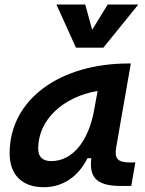

<svg xmlns="http://www.w3.org/2000/svg" viewBox="-20 -796 626 827"><path d="M168.9 10.3C250.5 10.3 316.9 -34.7 356.9 -114.7H373C366.2 -44.9 381.3 4.9 499.5 4.9H545.4L563 -96.2H541C485.8 -96.2 472.2 -113.3 480.5 -161.6L543.5 -522.5H532.2C241.2 -522.5 21.5 -370.1 21.5 -135.3C21.5 -43 75.2 10.3 168.9 10.3ZM200.7 -102.1C163.6 -102.1 144.5 -120.1 144.5 -156.2C144.5 -281.2 253.4 -379.4 400.4 -404.3L386.2 -325.7C361.3 -183.1 289.6 -102.1 200.7 -102.1ZM307.1 -590.8H425.3L575.7 -776.4H443.8L377 -667.5L347.2 -776.4H223.1Z"/></svg>

Font: Cascadia Mono SemiBold
Style: Italic
Weight: 600
Italic angle: -10°
Monospace: yes
Designer: Aaron Bell
Foundry: Saja Typeworks
Version: Version 2404.023